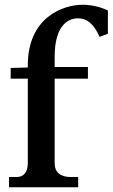

<svg xmlns="http://www.w3.org/2000/svg" viewBox="-20 -788 474 808"><path d="M25 -502V-457H97V-101C97 -64 80 -43 50 -43H18V0H309V-43H277C234 -43 210 -64 210 -101V-457H350V-506H210V-549C210 -691 275 -711 308 -711C344 -711 374 -690 399 -633L434 -646V-744C404 -758 367 -768 328 -768C245 -768 97 -715 97 -513V-504Z"/></svg>

Font: LT Superior Serif Semibold
Style: Regular
Weight: 600
Designer: Daniel Lyons
Foundry: LyonsType
Version: Version 2.120;FEAKit 1.0